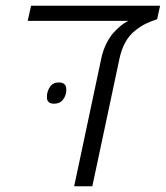

<svg xmlns="http://www.w3.org/2000/svg" viewBox="-20 -650 579 670"><path d="M238.8 0 333.5 -446.3Q339.4 -474.1 351.1 -497.6Q362.8 -521 375.5 -535.2Q401.4 -563 420.4 -573.2L427.7 -577.1H76.7L88.4 -629.9H538.6L528.3 -583Q504.4 -575.2 486.8 -566.4Q469.2 -557.6 450.2 -542Q411.1 -510.7 397 -445.8L302.2 0ZM168.9 -288.1Q143.6 -288.1 143.6 -311Q143.6 -331.1 154.3 -346.7Q165 -362.3 185.1 -362.3Q211.4 -362.3 211.4 -337.9Q211.4 -317.4 200.2 -302.7Q189 -288.1 168.9 -288.1Z"/></svg>

Font: Open Sans Light
Style: Italic
Weight: 300
Italic angle: -12°
Designer: Monotype Design Team
Foundry: Monotype Imaging Inc.
Version: Version 3.003; ttfautohint (v1.8.4)